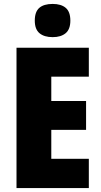

<svg xmlns="http://www.w3.org/2000/svg" viewBox="-20 -957 515 977"><path d="M432 0H64V-714H432V-567H241V-443H418V-296H241V-149H432ZM248 -937Q291 -937 314.5 -917Q338 -897 338 -852Q338 -808 314 -788Q290 -768 248 -768Q205 -768 181 -788Q157 -808 157 -852Q157 -897 180 -917Q203 -937 248 -937Z"/></svg>

Font: Noto Sans Myanmar Condensed Black
Style: Regular
Weight: 900
Width: 3
Designer: Monotype Design Team
Foundry: Monotype Imaging Inc.
Version: Version 2.107; ttfautohint (v1.8.4.7-5d5b)